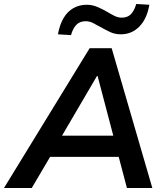

<svg xmlns="http://www.w3.org/2000/svg" viewBox="-52 -948 835 968"><path d="M-32 0 400 -705H511L716 0H588L537 -193L581 -157H164L220 -190L108 0ZM437 -565 246 -239 225 -264H554L526 -238L440 -565ZM306 -771 240 -775Q249 -824 268.5 -857Q288 -890 318 -907Q348 -924 385 -924Q413 -924 439 -913Q465 -902 487 -889Q507 -877 525 -868Q543 -859 562 -859Q591 -859 608 -876.5Q625 -894 635 -928L701 -924Q689 -853 650.5 -814Q612 -775 557 -775Q527 -775 502 -787Q477 -799 454 -812Q435 -823 417 -832Q399 -841 380 -841Q351 -841 333.5 -823.5Q316 -806 306 -771Z"/></svg>

Font: Nunito Sans 10pt
Style: Bold Italic
Weight: 700
Italic angle: -9°
Designer: Vernon Adams
Foundry: Vernon Adams
Version: Version 3.101;gftools[0.9.27]